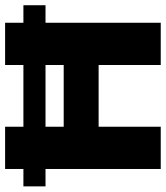

<svg xmlns="http://www.w3.org/2000/svg" viewBox="30 -664 635 734"><g transform="rotate(-90 347.0 -297.5)"><path d="M1 -440.5V-525H693.5V-440.5ZM67.5 0V-595H229V-371H465V-595H626.5V0H465V-237.5H229V0Z"/></g></svg>

Font: Encode Sans SC
Style: Bold
Weight: 700
Version: Version 3.002